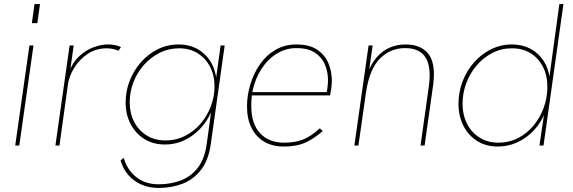

<svg xmlns="http://www.w3.org/2000/svg" viewBox="-20 -717 2823 946"><path d="M55 0 125 -493H145L75 0ZM137 -603 150 -697H177L164 -603Z M253 0 323 -493H343L325 -364L321 -365Q340 -413 372.5 -442Q405 -471 442 -484.5Q479 -498 511 -498Q528 -498 545 -495Q562 -492 576 -485L564 -467Q553 -472 537.5 -475.5Q522 -479 507 -479Q453 -479 412 -451.5Q371 -424 346 -383.5Q321 -343 315 -303L273 0Z M762 209Q715 209 677 192.5Q639 176 612.5 145.5Q586 115 574 73L590 61Q606 119 650.5 155Q695 191 762 191Q821 191 871 172Q921 153 955 109Q989 65 999 -11L1022 -178L1025 -175Q994 -99 931.5 -52Q869 -5 793 -5Q735 -5 691.5 -32Q648 -59 623.5 -106Q599 -153 599 -212Q599 -268 619 -319Q639 -370 674.5 -410.5Q710 -451 757.5 -474.5Q805 -498 860 -498Q935 -498 985.5 -452Q1036 -406 1046 -329L1044 -327L1067 -493H1087L1019 -10Q1008 71 971 119Q934 167 880 188Q826 209 762 209ZM796 -25Q848 -25 892 -47.5Q936 -70 968.5 -108Q1001 -146 1019 -193.5Q1037 -241 1037 -291Q1037 -346 1015 -388Q993 -430 954 -454.5Q915 -479 862 -479Q811 -479 767 -457Q723 -435 689.5 -397.5Q656 -360 637.5 -312Q619 -264 619 -213Q619 -160 641 -117Q663 -74 703 -49.5Q743 -25 796 -25Z M1379 5Q1322 5 1281.5 -19Q1241 -43 1219 -87.5Q1197 -132 1197 -192Q1197 -247 1213.5 -301.5Q1230 -356 1261 -400.5Q1292 -445 1337.5 -471.5Q1383 -498 1440 -498Q1506 -498 1544.5 -471Q1583 -444 1599 -403.5Q1615 -363 1615 -321Q1615 -301 1612 -280Q1609 -259 1606 -247H1221Q1219 -233 1218.5 -220Q1218 -207 1218 -194Q1218 -108 1261 -61Q1304 -14 1380 -14Q1431 -14 1470.5 -28.5Q1510 -43 1556 -85L1570 -71Q1522 -30 1480.5 -12.5Q1439 5 1379 5ZM1589 -258Q1592 -272 1594 -290Q1596 -308 1596 -324Q1596 -361 1582 -396.5Q1568 -432 1534 -456Q1500 -480 1440 -480Q1387 -480 1342.5 -452Q1298 -424 1267 -375.5Q1236 -327 1223 -263H1596Z M1726 0 1796 -493H1816L1797 -359L1793 -360Q1811 -407 1838.5 -437.5Q1866 -468 1901.5 -483Q1937 -498 1978 -498Q2044 -498 2081 -462.5Q2118 -427 2118 -350Q2118 -340 2117 -326.5Q2116 -313 2114 -297L2072 0H2052L2093 -292Q2095 -306 2096 -320.5Q2097 -335 2097 -345Q2097 -414 2066.5 -447Q2036 -480 1976 -480Q1903 -480 1851.5 -428Q1800 -376 1783 -260L1746 0Z M2433 5Q2375 5 2331.5 -22Q2288 -49 2263.5 -97Q2239 -145 2239 -206Q2239 -263 2259 -315.5Q2279 -368 2315 -409Q2351 -450 2399 -474Q2447 -498 2502 -498Q2553 -498 2593 -477Q2633 -456 2658 -418Q2683 -380 2689 -328L2685 -324L2736 -697H2756L2658 0H2638L2663 -170L2667 -166Q2647 -114 2611.5 -76Q2576 -38 2530.5 -16.5Q2485 5 2433 5ZM2436 -14Q2488 -14 2532 -36.5Q2576 -59 2608.5 -98Q2641 -137 2659 -186.5Q2677 -236 2677 -289Q2677 -345 2655 -388Q2633 -431 2594 -455Q2555 -479 2503 -479Q2450 -479 2405.5 -456Q2361 -433 2328 -394Q2295 -355 2277 -306Q2259 -257 2259 -206Q2259 -151 2281 -107.5Q2303 -64 2343 -39Q2383 -14 2436 -14Z"/></svg>

Font: Hanken Grotesk Thin
Style: Italic
Weight: 250
Italic angle: -8°
Designer: Alfredo Marco Pradil
Foundry: Hanken Design Co.
Version: Version 3.013